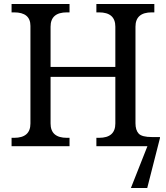

<svg xmlns="http://www.w3.org/2000/svg" viewBox="-20 -734 833 964"><path d="M660.2 -115.2Q660.2 -80.6 676.3 -63.2Q692.4 -45.9 743.2 -45.9H783.2V-41L719.2 210H637.2L720.2 0H463.9V-42H477.1Q559.1 -42 559.1 -113.8V-348.1H233.9V-113.8Q233.9 -42 315.9 -42H329.1V0H38.1V-42H50.8Q132.8 -42 132.8 -113.8V-604Q132.8 -671.9 50.8 -671.9H38.1V-713.9H329.1V-671.9H315.9Q233.9 -671.9 233.9 -600.1V-397.9H559.1V-600.1Q559.1 -671.9 477.1 -671.9H463.9V-713.9H754.9V-671.9H742.2Q660.2 -671.9 660.2 -600.1Z"/></svg>

Font: Droid-TTFautohint Serif
Style: Regular
Weight: 400
Foundry: Ascender Corporation
Version: Version 1.00; ttfautohint (v1.00rc1.4-1a1c-dirty) -l 8 -r 50